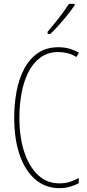

<svg xmlns="http://www.w3.org/2000/svg" viewBox="-20 -970 455 1000"><path d="M285 -699Q229 -699 190 -670Q151 -641 127 -592.5Q103 -544 92 -483Q81 -422 81 -357Q81 -255 106.5 -178Q132 -101 178.5 -58Q225 -15 289 -15Q323 -15 349 -24.5Q375 -34 390 -43V-16Q371 -5 344.5 2.5Q318 10 289 10Q218 10 165 -34.5Q112 -79 83 -161.5Q54 -244 54 -358Q54 -429 66.5 -495Q79 -561 106.5 -612.5Q134 -664 178 -694Q222 -724 285 -724Q341 -724 391 -696L378 -673Q354 -688 329.5 -693.5Q305 -699 285 -699ZM369 -943Q353 -919 330.5 -891Q308 -863 285 -837.5Q262 -812 242 -793H228V-805Q262 -845 288 -878Q314 -911 339 -950H369Z"/></svg>

Font: Noto Sans Thai ExtCond Thin
Style: Regular
Weight: 100
Width: 2
Designer: Monotype Design Team
Foundry: Monotype Imaging Inc.
Version: Version 2.002; ttfautohint (v1.8.4.7-5d5b)